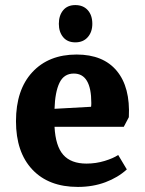

<svg xmlns="http://www.w3.org/2000/svg" viewBox="-20 -723 571 757"><path d="M43 -245Q43 -369 107.5 -438.5Q172 -508 282 -508Q387 -508 440.5 -443.5Q494 -379 488 -261L468 -223H195Q199 -147 229.5 -112.5Q260 -78 321 -78Q358 -78 392.5 -88.5Q427 -99 446 -112L480 -55Q445 -23 395.5 -4.5Q346 14 287 14Q172 14 107.5 -54.5Q43 -123 43 -245ZM339 -302Q340 -307 340 -317Q340 -433 271 -433Q232 -433 214.5 -396.5Q197 -360 195 -294ZM212 -629Q212 -662 229 -682.5Q246 -703 277 -703Q308 -703 326 -683Q344 -663 344 -629Q344 -597 326 -576.5Q308 -556 277 -556Q246 -556 229 -576.5Q212 -597 212 -629Z"/></svg>

Font: Andada Pro ExtraBold
Style: Regular
Weight: 800
Designer: Carolina Giovagnoli
Foundry: Huerta Tipografica
Version: Version 3.005; ttfautohint (v1.8.4)